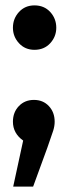

<svg xmlns="http://www.w3.org/2000/svg" viewBox="-20 -520 257 713"><path d="M183 -68Q183 -52 177.5 -34.5Q172 -17 156 28L103 173H29L66 2Q28 -25 28 -68Q28 -103 50 -126Q72 -149 106 -149Q140 -149 161.5 -126Q183 -103 183 -68ZM189 -417Q189 -384 166.5 -359.5Q144 -335 108 -335Q73 -335 50.5 -359.5Q28 -384 28 -417Q28 -451 50.5 -475.5Q73 -500 108 -500Q144 -500 166.5 -475.5Q189 -451 189 -417Z"/></svg>

Font: Fira Sans Extra Condensed SemiBold
Style: Regular
Weight: 600
Width: 1
Designer: Carrois Corporate & Edenspiekermann AG
Foundry: Carrois Corporate GbR & Edenspiekermann AG
Version: Version 4.203